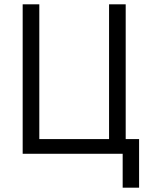

<svg xmlns="http://www.w3.org/2000/svg" viewBox="-20 -712 704 889"><path d="M85 -692H162V-68H485V-692H562V-68H624V157H548V0H85Z"/></svg>

Font: Titillium Web[RUS by Daymarius]
Style: Regular
Weight: 400
Designer: Cyrillization by Daymarius
Foundry: Cyrillization by Daymarius
Version: Version 1.002 September 11, 2018